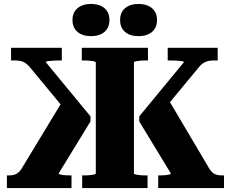

<svg xmlns="http://www.w3.org/2000/svg" viewBox="-20 -952 1169 972"><path d="M781 0V-64H790Q803 -64 815.5 -65Q828 -66 836.5 -68.5Q845 -71 845 -74L685 -337V-363L911 -637Q911 -641 900 -642.5Q889 -644 872.5 -645Q856 -646 840 -646H829V-710H1082V-646H1063Q1046 -646 1033.5 -643Q1021 -640 1009.5 -633Q998 -626 987 -612L781 -363L828 -456L1041 -96Q1049 -84 1057.5 -77Q1066 -70 1077.5 -67Q1089 -64 1103 -64H1114V0ZM342 0H15V-64H25Q41 -64 51.5 -67Q62 -70 71 -77Q80 -84 88 -96L306 -456L337 -363L131 -612Q119 -626 108.5 -633Q98 -640 85 -643Q72 -646 55 -646H36V-710H293V-646H283Q267 -646 250.5 -645Q234 -644 223 -642.5Q212 -641 212 -637L438 -363V-337L277 -74Q277 -71 286 -68.5Q295 -66 308 -65Q321 -64 333 -64H342ZM396 0V-64H405Q415 -64 425.5 -64.5Q436 -65 445 -66.5Q454 -68 459.5 -69.5Q465 -71 465 -74V-636Q465 -639 459.5 -640.5Q454 -642 444.5 -643.5Q435 -645 424 -645.5Q413 -646 403 -646H394V-710H729V-646H720Q710 -646 699 -645.5Q688 -645 678.5 -643.5Q669 -642 663.5 -640.5Q658 -639 658 -636V-74Q658 -71 663.5 -69.5Q669 -68 678 -66.5Q687 -65 697.5 -64.5Q708 -64 718 -64H727V0ZM534 -851Q534 -812 509 -790.5Q484 -769 441 -769Q398 -769 372.5 -790.5Q347 -812 347 -851Q347 -889 372.5 -910.5Q398 -932 441 -932Q484 -932 509 -910.5Q534 -889 534 -851ZM775 -851Q775 -812 749.5 -790.5Q724 -769 681 -769Q638 -769 613 -790.5Q588 -812 588 -851Q588 -889 613 -910.5Q638 -932 681 -932Q724 -932 749.5 -910.5Q775 -889 775 -851Z"/></svg>

Font: Roboto Serif 36pt
Style: Bold
Weight: 700
Version: Version 1.008